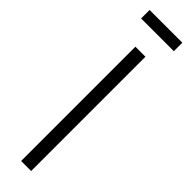

<svg xmlns="http://www.w3.org/2000/svg" viewBox="-281 -796 784 784"><g transform="rotate(45 111.0 -403.5)"><path d="M82 0V-660H140V0ZM17 -758V-807H206V-758Z"/></g></svg>

Font: Bricolage Grotesque SemiCondensed ExtraLight
Style: Regular
Weight: 250
Width: 4
Designer: Mathieu Triay
Foundry: Atelier Triay
Version: Version 1.000;gftools[0.9.30]